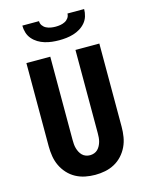

<svg xmlns="http://www.w3.org/2000/svg" viewBox="-139 -1041 878 1134"><g transform="rotate(-15 300.0 -473.5)"><path d="M300 8Q269 8 239 2Q209 -4 182 -18.5Q155 -33 134 -56Q113 -79 100 -106.5Q87 -134 82 -164.5Q77 -195 77 -226V-735H223V-226Q223 -213 224 -200Q225 -187 228.5 -174.5Q232 -162 238 -150.5Q244 -139 253 -130Q262 -121 274.5 -116.5Q287 -112 300 -112Q313 -112 325.5 -116.5Q338 -121 347 -130Q356 -139 362 -150.5Q368 -162 371.5 -174.5Q375 -187 376 -200Q377 -213 377 -226V-735H523V-226Q523 -195 518 -164.5Q513 -134 500 -106.5Q487 -79 466 -56Q445 -33 418 -18.5Q391 -4 361 2Q331 8 300 8ZM300 -815Q278 -815 256 -817.5Q234 -820 212.5 -826.5Q191 -833 172 -844.5Q153 -856 138.5 -873Q124 -890 117.5 -911.5Q111 -933 111 -955H213Q213 -940 221.5 -928Q230 -916 243 -909.5Q256 -903 270.5 -900.5Q285 -898 300 -898Q315 -898 329.5 -900.5Q344 -903 357 -909.5Q370 -916 378.5 -928Q387 -940 387 -955H489Q489 -933 482.5 -911.5Q476 -890 461.5 -873Q447 -856 428 -844.5Q409 -833 387.5 -826.5Q366 -820 344 -817.5Q322 -815 300 -815Z"/></g></svg>

Font: Iosevka Aile Heavy
Style: Regular
Weight: 900
Designer: Belleve Invis
Foundry: Belleve Invis
Version: Version 31.1.0; ttfautohint (v1.8.4)